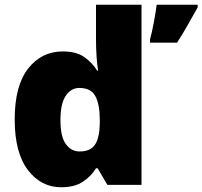

<svg xmlns="http://www.w3.org/2000/svg" viewBox="-20 -780 854 810"><path d="M238 10Q153 10 97.5 -63Q42 -136 42 -276Q42 -418 98.5 -490.5Q155 -563 245 -563Q301 -563 334.5 -540Q368 -517 390 -482H394Q390 -503 387.5 -540Q385 -577 385 -612V-760H577V0H433L392 -70H385Q365 -37 330 -13.5Q295 10 238 10ZM316 -141Q362 -141 381 -170Q400 -199 401 -259V-274Q401 -339 382.5 -374Q364 -409 314 -409Q280 -409 257.5 -376Q235 -343 235 -273Q235 -204 257.5 -172.5Q280 -141 316 -141ZM814 -749Q793 -712 774 -678Q755 -644 727 -600H613V-614Q621 -643 629 -685.5Q637 -728 641 -760H814Z"/></svg>

Font: Noto Sans Oriya Blk
Style: Regular
Weight: 900
Designer: Amélie Bonet and Sol Matas
Foundry: Google LLC
Version: Version 2.006; ttfautohint (v1.8.4.7-5d5b)